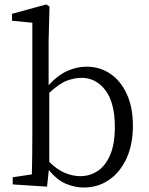

<svg xmlns="http://www.w3.org/2000/svg" viewBox="-20 -827 667 861"><path d="M201 -411V-101Q236 -66 271.5 -51.5Q307 -37 340 -37Q382 -37 417 -59.5Q452 -82 473.5 -131Q495 -180 495 -257Q495 -366 453 -422Q411 -478 345 -478Q316 -478 282 -466Q248 -454 201 -411ZM198 -644V-445Q238 -489 281 -508.5Q324 -528 368 -528Q428 -528 475 -496Q522 -464 549 -404.5Q576 -345 576 -263Q576 -180 548 -118Q520 -56 470 -21Q420 14 355 14Q317 14 276.5 -2.5Q236 -19 199 -65L191 10L37 0V-32L123 -45Q124 -86 124.5 -138Q125 -190 125 -228V-725L34 -734V-765L187 -807L202 -798Z"/></svg>

Font: Shippori Mincho TTF
Style: Regular
Weight: 400
Version: Version 2.100